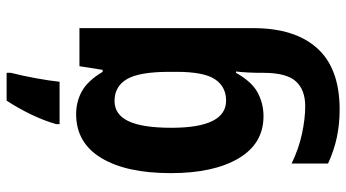

<svg xmlns="http://www.w3.org/2000/svg" viewBox="-253 -553 1046 580"><g transform="rotate(-90 270.0 -263.0)"><path d="M215 -556Q253 -556 284.5 -538.5Q316 -521 343 -476H349L360 -546H475V-21Q475 105 414 172.5Q353 240 229 240Q185 240 145 231.5Q105 223 66 205V95Q112 117 157 126.5Q202 136 239 136Q289 136 314.5 107.5Q340 79 340 10V2Q340 -17 341 -36.5Q342 -56 344 -73H340Q313 -25 280 -7.5Q247 10 209 10Q126 10 81.5 -65.5Q37 -141 37 -270Q37 -405 83 -480.5Q129 -556 215 -556ZM255 -440Q214 -440 194 -398Q174 -356 174 -268Q174 -103 256 -103Q298 -103 320.5 -136.5Q343 -170 343 -253V-274Q343 -365 321 -402.5Q299 -440 255 -440ZM340 -753Q331 -718 323.5 -676.5Q316 -635 313 -606H185V-616Q195 -652 214 -691.5Q233 -731 256 -766H340Z"/></g></svg>

Font: Noto Sans Sinhala UI Condensed
Style: Bold
Weight: 700
Width: 3
Designer: Jelle Bosma - Monotype Design Team
Foundry: Monotype Imaging Inc.
Version: Version 2.006; ttfautohint (v1.8.4.7-5d5b)